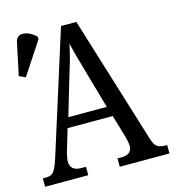

<svg xmlns="http://www.w3.org/2000/svg" viewBox="-108 -816 825 907"><g transform="rotate(-15 304.5 -362.5)"><path d="M1 0V-41H16Q33 -41 43.5 -47Q54 -53 63 -70Q72 -87 82 -119L270 -714H345L538 -89Q544 -70 551.5 -60Q559 -50 571 -45.5Q583 -41 600 -41H609V0H366V-41H386Q412 -41 424.5 -52Q437 -63 437 -83Q437 -90 435.5 -98Q434 -106 432 -116Q430 -126 427 -135L396 -240H175L146 -142Q143 -134 141 -124Q139 -114 137 -105Q135 -96 135 -87Q135 -66 148 -53.5Q161 -41 190 -41H212V0ZM192 -289H380L327 -475Q319 -505 311 -531.5Q303 -558 297.5 -581Q292 -604 287 -623Q283 -604 277.5 -581.5Q272 -559 265.5 -535.5Q259 -512 250 -485ZM47 -523 16 -537 49 -693Q53 -713 64.5 -720Q76 -727 91.5 -725Q107 -723 123 -714.5Q139 -706 151 -693V-681Z"/></g></svg>

Font: Noto Serif Condensed
Style: Regular
Weight: 400
Width: 3
Designer: Monotype Design Team
Foundry: Monotype Imaging Inc.
Version: Version 2.015